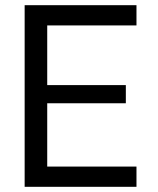

<svg xmlns="http://www.w3.org/2000/svg" viewBox="-20 -720 609 740"><path d="M162 -622V-392H465V-322H162V-78H506V0H75V-700H506V-622Z"/></svg>

Font: Be Vietnam
Style: Regular
Weight: 400
Designer: Gabriel Lam
Foundry: TypeRant
Version: Version 4.000